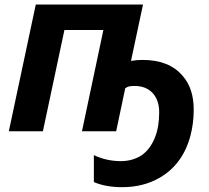

<svg xmlns="http://www.w3.org/2000/svg" viewBox="-20 -566 903 828"><path d="M384.8 219.2V103Q439.5 128.9 501 128.9Q552.2 128.9 591.8 103Q628.4 76.7 648.4 26.4Q666.5 -19 666.5 -81.1Q666.5 -134.3 638.2 -164.8Q609.9 -195.3 559.6 -195.3Q544.4 -195.3 535.9 -193.1Q527.3 -190.9 520 -185.1L481 0H333.5L425.8 -436.5H257.8L165 0H18.1L134.3 -546.4H596.7L544.9 -303.2Q568.4 -307.6 594.7 -307.6Q652.3 -307.6 695.8 -290.3Q739.3 -272.9 767.6 -238.8Q815.4 -185.1 815.4 -93.3Q815.4 -33.7 801.3 19Q785.6 79.6 752 125.7Q718.3 171.9 668.9 200.2Q598.6 241.2 506.8 241.2Q436 241.2 384.8 219.2Z"/></svg>

Font: Viking Open Sans
Style: Bold Italic
Weight: 700
Italic angle: -12°
Foundry: Ascender Corporation
Version: Version 2.000